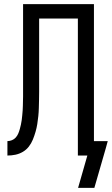

<svg xmlns="http://www.w3.org/2000/svg" viewBox="-20 -755 543 932"><path d="M359 157 404 0H358V-665H170V-309Q170 -290 169.5 -270.5Q169 -251 168.5 -231Q168 -211 166 -191.5Q164 -172 161 -153Q158 -134 152.5 -115Q147 -96 139.5 -77.5Q132 -59 120 -43.5Q108 -28 91 -18Q74 -8 55 -4Q36 0 16 0V-70Q27 -70 38 -74.5Q49 -79 56.5 -87.5Q64 -96 68.5 -106.5Q73 -117 76 -128Q79 -139 81.5 -150Q84 -161 85.5 -172.5Q87 -184 88 -195.5Q89 -207 90 -218.5Q91 -230 91 -241.5Q91 -253 91.5 -264Q92 -275 92 -286.5Q92 -298 92 -310V-735H436V-70H503L494 -37L438 157Z"/></svg>

Font: Iosevka Term
Style: Regular
Weight: 400
Monospace: yes
Designer: Belleve Invis
Foundry: Belleve Invis
Version: Version 30.0.1